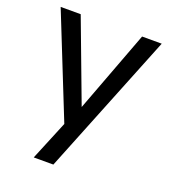

<svg xmlns="http://www.w3.org/2000/svg" viewBox="-127 -595 775 873"><g transform="rotate(20 260.5 -158.5)"><path d="M136 184 226 -34V22L17 -501H114L270 -86H255L411 -501H506L231 184Z"/></g></svg>

Font: Nunitoga
Style: Medium
Weight: 500
Designer: Vernon Adams
Foundry: Vernon Adams
Version: Version 1.0